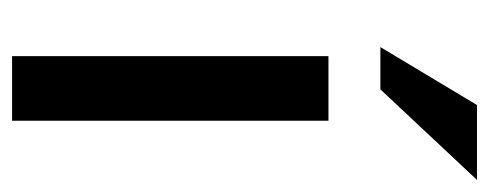

<svg xmlns="http://www.w3.org/2000/svg" viewBox="-266 -544 810 318"><g transform="rotate(90 139.0 -385.0)"><path d="M180 0H73V-524H180ZM128 -610H58L154 -770H278Z"/></g></svg>

Font: Shippori Antique
Style: Regular
Weight: 400
Designer: FONTDASU
Foundry: FONTDASU / Google Inc. / but / Adobe
Version: Version 2.001